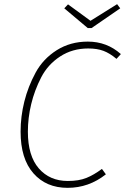

<svg xmlns="http://www.w3.org/2000/svg" viewBox="-20 -893 601 923"><path d="M543 -873 558 -853 420 -758H402L289 -853L307 -872L415 -793ZM402 -693Q494 -693 561 -633L540 -610Q508 -637 477.5 -648.5Q447 -660 404 -660Q328 -660 269 -621.5Q210 -583 178 -521Q146 -459 130 -392.5Q114 -326 114 -260Q114 -144 166.5 -83.5Q219 -23 306 -23Q359 -23 395 -37.5Q431 -52 470 -81L489 -55Q407 10 305 10Q202 10 140.5 -60Q79 -130 79 -260Q79 -333 97 -405Q115 -477 151 -543.5Q187 -610 252.5 -651.5Q318 -693 402 -693Z"/></svg>

Font: Fira Sans UltraLight
Style: Italic
Weight: 200
Italic angle: -8°
Designer: Carrois Corporate & Edenspiekermann AG
Foundry: Carrois Corporate GbR & Edenspiekermann AG
Version: Version 4.203;PS 004.203;hotconv 1.0.88;makeotf.lib2.5.64775